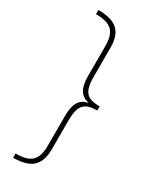

<svg xmlns="http://www.w3.org/2000/svg" viewBox="-222 -769 788 981"><g transform="rotate(30 171.5 -278.0)"><path d="M46 133V158C148 157 196 120 196 20V-148C196 -242 225 -265 298 -266V-290C225 -291 196 -313 196 -406V-578C196 -677 148 -713 46 -714V-689C135 -689 169 -659 169 -570V-396C169 -325 189 -289 239 -278V-277C189 -267 169 -231 169 -158V14C169 103 135 133 46 133Z"/></g></svg>

Font: Noto Sans Khmer UI Condensed Thin
Style: Regular
Weight: 100
Width: 3
Designer: Danh Hong and the Monotype Design Team
Foundry: Monotype Imaging Inc.
Version: Version 2.002